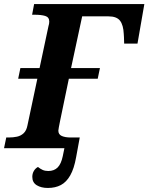

<svg xmlns="http://www.w3.org/2000/svg" viewBox="-43 -734 735 951"><path d="M194 197Q161 197 139 183.5Q117 170 117 142Q117 126 124.5 113Q132 100 145 93Q156 102 168 107.5Q180 113 196 113Q225 113 242.5 95.5Q260 78 268 39L276 0H-23L-12 -53H1Q22 -53 41 -57Q60 -61 74 -74Q88 -87 93 -113L142 -344H47L58 -397H153L197 -604Q199 -609 200 -616Q201 -623 201 -627Q201 -649 181 -655Q161 -661 129 -661H116L126 -714H672L638 -518H572Q572 -526 571.5 -534Q571 -542 571 -550Q571 -558 570 -566Q568 -610 551.5 -631.5Q535 -653 494 -653H364L309 -397H452L441 -344H298L255 -137Q251 -117 248.5 -104Q246 -91 246 -87Q246 -68 263 -60.5Q280 -53 307 -53H352L334 45Q324 101 305 134.5Q286 168 258.5 182.5Q231 197 194 197Z"/></svg>

Font: Noto Serif
Style: Italic
Weight: 400
Italic angle: -12°
Designer: Monotype Design Team
Foundry: Monotype Imaging Inc.
Version: Version 2.013